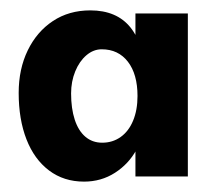

<svg xmlns="http://www.w3.org/2000/svg" viewBox="-20 -741 414 370"><path d="M16 -562Q16 -608 33.5 -644Q51 -680 82 -700.5Q113 -721 154 -721Q205 -721 231.5 -688Q258 -655 258 -594L241 -648V-715H342V-401H241V-474L258 -510Q258 -480 243 -452.5Q228 -425 201.5 -408Q175 -391 142 -391Q103 -391 74.5 -412.5Q46 -434 31 -472.5Q16 -511 16 -562ZM245 -556Q245 -598 226.5 -622Q208 -646 176 -646Q160 -646 146.5 -634.5Q133 -623 125 -603.5Q117 -584 117 -561Q117 -532 124 -510.5Q131 -489 144.5 -477.5Q158 -466 177 -466Q197 -466 212.5 -477Q228 -488 236.5 -508.5Q245 -529 245 -556Z"/></svg>

Font: Our Lexend Medium
Style: Regular
Weight: 500
Designer: Bonnie Shaver-Troup, Thomas Jockin
Foundry: Lexend
Version: Version 1.007